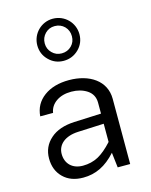

<svg xmlns="http://www.w3.org/2000/svg" viewBox="-125 -925 795 1010"><g transform="rotate(-15 272.5 -419.5)"><path d="M261.2 -843.8C198.2 -843.8 147 -792.5 147 -729C147 -697.3 158.2 -669.9 180.7 -647.9C202.6 -626 229.5 -614.7 261.2 -614.7C293 -614.7 320.3 -626 342.8 -647.9C365.2 -669.9 376.5 -697.3 376.5 -729C376.5 -792.5 325.7 -843.8 261.2 -843.8ZM261.2 -803.7C282.2 -803.7 300.3 -796.4 314.5 -782.2C328.6 -767.6 335.4 -750 335.4 -729C335.4 -708 328.6 -690.9 314.5 -676.8C300.3 -662.6 282.2 -655.3 261.2 -655.3C240.2 -655.3 223.1 -662.6 209 -676.8C194.8 -690.9 187.5 -708 187.5 -729C187.5 -750 194.8 -767.6 209 -782.2C223.1 -796.4 240.2 -803.7 261.2 -803.7ZM457.5 -355C457.5 -454.1 371.1 -509.8 260.3 -509.8C204.1 -509.8 158.7 -496.6 123.5 -470.7C87.9 -444.3 68.8 -409.2 65.4 -364.7H135.3C139.2 -389.6 152.3 -410.2 174.3 -425.3C196.3 -440.4 223.6 -447.8 256.3 -447.8C289.1 -447.8 317.9 -439.9 341.8 -424.3C365.7 -408.2 377.9 -385.3 377.9 -355V-295.9L231.4 -289.6C175.3 -287.1 131.3 -272 100.1 -244.1C68.4 -216.3 52.7 -180.7 52.7 -138.2C52.7 -95.2 66.4 -60.5 93.3 -34.2C120.1 -7.8 156.2 5.4 201.7 5.4C268.6 5.4 325.7 -21.5 379.9 -82L389.6 0H457.5ZM123 -144C123 -194.3 163.6 -231 236.3 -234.4L377.9 -240.7V-141.6C350.1 -110.8 323.7 -88.9 299.3 -75.7C274.4 -62.5 246.6 -55.7 215.8 -55.7C158.7 -55.7 123 -91.3 123 -144Z"/></g></svg>

Font: Estedad Regular
Style: Regular
Weight: 400
Designer: Amin Abedi
Version: Version 7.3